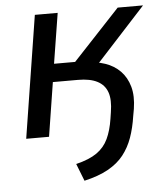

<svg xmlns="http://www.w3.org/2000/svg" viewBox="-50 -531 648 762"><g transform="rotate(-5 274.0 -150.5)"><path d="M256 186 229 117Q282 104 312 83Q342 62 357.5 29Q373 -4 380 -50L384 -76Q392 -125 381.5 -155Q371 -185 342 -200Q313 -215 265 -215H165L131 0H40L117 -487H208L176 -287H260L447 -487H548L330 -249L300 -281Q343 -281 378.5 -269Q414 -257 438.5 -232Q463 -207 473.5 -169.5Q484 -132 476 -81L471 -53Q464 -6 450.5 32Q437 70 413.5 100Q390 130 351.5 151.5Q313 173 256 186Z"/></g></svg>

Font: Nunito Sans 12pt Medium
Style: Italic
Weight: 500
Italic angle: -9°
Designer: Vernon Adams
Foundry: Vernon Adams
Version: Version 3.101;gftools[0.9.27]